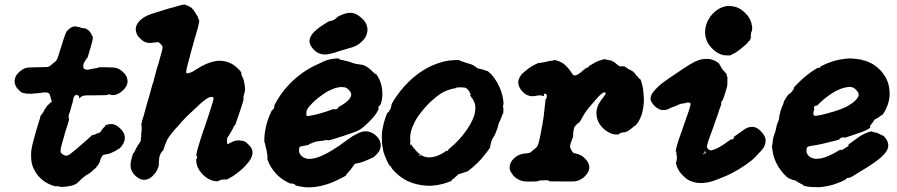

<svg xmlns="http://www.w3.org/2000/svg" viewBox="-20 -747 3869 828"><path d="M287 -279.5Q287 -280 288 -283.5Q289 -287 289 -286.5Q289 -286 288 -282.5Q287 -279 287 -279.5ZM299 -633Q301 -633 305 -633Q309 -633 309 -633H310Q310 -633 310.5 -632.5Q311 -632 313 -631.5Q315 -631 316.5 -631Q318 -631 322 -630Q326 -629 328.5 -628Q331 -627 334 -626Q345 -626 351 -623Q360 -619 366 -612Q368 -609 369 -608Q370 -607 372 -603.5Q374 -600 374 -601V-600Q374 -598 375.5 -595Q377 -592 378 -592Q379 -593 379 -592Q379 -591 380 -588Q380 -583 380 -580Q379 -570 370 -540Q366 -529 365 -523Q359 -503 358 -500Q357 -498 356 -496V-495Q355 -496 354.5 -496Q354 -496 352 -493Q350 -490 350 -489Q350 -488 350 -488Q349 -488 348.5 -487.5Q348 -487 348 -485Q346 -482 343 -478Q339 -471 339 -463Q338 -453 345 -449Q352 -446 356 -446Q358 -446 362.5 -447Q367 -448 372.5 -449Q378 -450 379 -450.5Q380 -451 384 -451Q388 -451 389 -452Q390 -453 394 -453Q401 -453 405 -456L408 -457H433Q474 -457 485 -453Q502 -446 516 -431Q521 -425 525 -418Q531 -405 530 -392Q528 -374 510 -357Q486 -335 462 -337Q458 -337 458 -338Q458 -340 451 -340Q444 -340 444 -338Q444 -336 391 -336Q347 -336 344 -335Q332 -333 324 -325Q322 -323 321.5 -323Q321 -323 321 -328Q321 -333 320 -334Q319 -336 314 -336Q312 -336 312 -337Q312 -338 309 -338Q302 -337 298 -327Q295 -320 295 -313Q294 -307 290 -296Q288 -287 286 -281Q282 -265 278 -256Q276 -253 276 -244Q276 -235 277 -235Q278 -235 278 -233.5Q278 -232 277.5 -230Q277 -228 276 -224.5Q275 -221 273 -214Q269 -201 260 -173Q257 -161 255 -154Q250 -136 247 -126Q241 -106 241 -99Q241 -92 242.5 -89Q244 -86 248 -83Q255 -77 262 -76Q270 -74 283 -83Q301 -96 355 -144Q380 -167 380 -166Q382 -162 388 -167L389 -168Q389 -167 390 -167Q392 -167 395 -170L397 -171H399Q400 -172 401 -172Q402 -172 403.5 -173Q405 -174 405.5 -173.5Q406 -173 406.5 -174Q407 -175 408 -175Q411 -175 415 -180Q417 -183 416.5 -183.5Q416 -184 417.5 -185Q419 -186 419 -186.5Q419 -187 421 -189Q423 -191 422.5 -191.5Q422 -192 424 -193Q428 -196 427 -197Q427 -198 430 -199Q434 -202 434 -205Q434 -206 434.5 -206.5Q435 -207 438 -208Q448 -212 458 -212Q466 -212 470 -211Q480 -208 489 -201Q500 -193 508 -182Q515 -172 517 -164Q523 -140 503 -115Q495 -105 494 -106Q492 -106 488 -103Q478 -95 456 -86Q449 -83 435 -81Q425 -80 422 -76Q421 -75 419.5 -72Q418 -69 416.5 -66.5Q415 -64 415 -63.5Q415 -63 415 -63L413 -59V-58Q411 -56 412 -56V-55Q412 -55 412 -54Q412 -53 411.5 -52Q411 -51 411 -50Q411 -49 410 -49Q410 -48 407 -42Q406 -41 397 -28Q393 -22 384 -15Q380 -11 374 -6Q367 0 358 5Q352 8 346.5 12.5Q341 17 336.5 20.5Q332 24 327.5 28.5Q323 33 320 36Q312 42 313 43L300 50Q296 51 291 53Q272 58 250 59Q241 59 238 58.5Q235 58 233.5 57.5Q232 57 232 57Q232 54 227 56Q220 59 194 48Q185 44 174 37Q165 32 153 20Q140 8 131 -9Q120 -27 116 -48Q114 -63 114 -82Q114 -94 116 -104Q119 -124 129 -158Q132 -167 135 -180Q144 -209 147 -220Q151 -231 156 -251Q157 -252 158 -252Q161 -252 163 -259Q164 -261 165 -261Q167 -261 168 -266Q168 -268 169.5 -269.5Q171 -271 171 -271.5Q171 -272 172 -273.5Q173 -275 173.5 -276.5Q174 -278 174 -278Q177 -280 177 -282Q177 -282 177.5 -282Q178 -282 179.5 -284.5Q181 -287 181 -287.5Q181 -288 182.5 -289.5Q184 -291 184 -291Q184 -293 187 -294Q188 -294 188 -295Q188 -296 189 -296Q190 -296 190.5 -297.5Q191 -299 191.5 -298.5Q192 -298 192.5 -299.5Q193 -301 194 -301Q196 -301 196 -304Q196 -304 197.5 -304Q199 -304 199 -305Q199 -306 200 -306Q203 -306 203 -310Q203 -314 201 -316Q200 -317 200 -317Q201 -320 200 -321Q199 -322 199 -322Q200 -322 198 -327Q198 -328 198 -329Q197 -330 195 -338Q193 -346 182 -348Q174 -350 151 -346Q138 -344 127 -344Q124 -344 119.5 -343Q115 -342 107 -343H97H96Q95 -343 92.5 -343.5Q90 -344 86 -345Q82 -346 80 -346Q75 -345 62 -358Q52 -367 47 -378Q43 -388 43 -396Q43 -423 72 -444Q83 -452 93 -454Q102 -457 143 -457Q180 -458 184 -458Q194 -460 201 -467Q207 -473 214 -478Q222 -483 226 -491Q230 -499 239 -530Q260 -599 267 -611Q270 -616 270 -615Q270 -615 271 -615Q272 -615 276 -620Q277 -622 277.5 -621.5Q278 -621 280.5 -624Q283 -627 284 -627Q285 -627 286.5 -628Q288 -629 288.5 -629Q289 -629 290.5 -630Q292 -631 292.5 -631Q293 -631 293.5 -631.5Q294 -632 294.5 -632Q295 -632 299 -633Z M770 -727Q778 -728 780 -726Q783 -724 790 -722Q793 -722 794 -720.5Q795 -719 799.5 -717Q804 -715 804.5 -714.5Q805 -714 807 -712Q815 -705 821 -694Q824 -689 826 -686Q829 -682 831 -678Q832 -676 832 -676Q832 -676 833 -673.5Q834 -671 834.5 -670Q835 -669 836 -666Q837 -660 839 -660Q839 -660 839 -658.5Q839 -657 839 -654.5Q839 -652 838 -649Q836 -634 824 -595Q816 -566 814 -560Q813 -554 810 -546Q807 -536 802 -517Q801 -510 799 -503.5Q797 -497 795 -490Q793 -483 791 -475Q779 -433 785 -431Q790 -430 804 -435Q809 -436 825 -447Q869 -475 902 -482Q918 -486 932 -485Q958 -483 977 -473Q989 -467 999 -458Q1022 -437 1021 -431Q1020 -426 1022 -423Q1023 -422 1023 -421Q1023 -419 1026 -414Q1031 -406 1034 -387Q1035 -380 1036 -375Q1038 -363 1036 -353Q1035 -348 1032.5 -340Q1030 -332 1030 -329Q1029 -324 1030 -323Q1032 -321 1026 -302Q1022 -290 1020.5 -284.5Q1019 -279 1015 -268Q1011 -257 1006.5 -243Q1002 -229 1000 -224.5Q998 -220 997 -215Q994 -206 992 -206Q990 -206 986 -197Q985 -193 983.5 -191Q982 -189 980.5 -185.5Q979 -182 978 -181Q977 -180 975.5 -176.5Q974 -173 967 -163Q960 -153 960 -151Q959 -149 959 -139.5Q959 -130 960 -128Q962 -124 967 -127Q969 -129 969 -129Q969 -129 975 -132Q986 -138 995 -140Q1006 -143 1024 -140Q1034 -139 1044 -131Q1061 -115 1064 -109Q1073 -91 1066 -73Q1062 -59 1046 -41Q1041 -36 1037 -31Q1027 -20 1017 -12Q1013 -9 1011 -7Q1005 -2 987 11Q976 18 966.5 23Q957 28 953 28Q953 28 953 27Q953 26 945 27Q938 27 934.5 28.5Q931 30 929 30Q925 31 922 34Q921 35 915 35Q898 34 882 26Q875 23 865 15Q844 -2 834 -23Q827 -37 826 -56L825 -60L827 -61Q829 -61 829 -63Q832 -73 827 -75V-82V-83Q830 -100 846 -150Q860 -194 862 -197Q874 -231 897 -305Q901 -317 901 -322Q901 -329 892 -329Q881 -329 865 -317Q847 -304 825 -282Q819 -276 810 -268Q780 -241 760 -218Q755 -212 750 -206Q728 -183 711 -160Q704 -150 700 -142Q690 -121 686 -105Q684 -97 682.5 -97Q681 -97 676 -90Q674 -87 672 -83Q667 -74 666 -61Q664 -42 665 -36Q665 -33 663 -28Q658 -11 649 0Q647 2 644 5Q638 14 627 21Q607 33 587 26Q569 18 557 4Q549 -7 546 -15Q543 -24 543 -35Q543 -48 549 -69Q552 -79 553 -82.5Q554 -86 556 -87Q559 -88 561 -95Q562 -98 562 -98Q564 -99 566 -105Q566 -107 567 -107.5Q568 -108 568.5 -109.5Q569 -111 570.5 -113Q572 -115 572 -116Q572 -117 573 -118Q575 -120 575 -121Q575 -122 576.5 -123Q578 -124 578 -124.5Q578 -125 578.5 -126Q579 -127 579 -127.5Q579 -128 581 -129.5Q583 -131 583 -132Q583 -133 584 -135Q588 -138 588 -143H587L586 -142L587 -143Q587 -144 587 -146Q586 -145 587 -147Q587 -148 588 -150Q589 -154 589 -160Q589 -161 589 -166Q589 -171 589.5 -175Q590 -179 590 -181Q591 -182 591 -185Q591 -188 591 -189.5Q591 -191 591 -192Q590 -192 590.5 -193.5Q591 -195 591 -197Q591 -199 590.5 -199.5Q590 -200 590.5 -202Q591 -204 591 -206Q591 -208 590 -209H588L590 -213Q591 -218 593 -227Q596 -236 600 -249Q603 -262 606 -271Q609 -280 612 -293Q616 -306 617.5 -312Q619 -318 623 -330Q626 -342 628.5 -350.5Q631 -359 632.5 -365Q634 -371 636 -378Q638 -386 640 -390Q641 -395 641.5 -395Q642 -395 642.5 -396.5Q643 -398 642.5 -398.5Q642 -399 646 -412Q656 -449 658 -457Q660 -463 662 -468Q668 -488 678 -526Q681 -536 681 -543Q681 -548 680 -549Q679 -550 677 -552.5Q675 -555 672.5 -557.5Q670 -560 667.5 -562Q665 -564 664 -565Q661 -566 650 -564Q648 -564 640 -563Q628 -561 620 -562Q605 -564 592 -574Q584 -581 577 -589Q570 -598 568 -606Q559 -633 582 -657Q591 -666 602 -673Q613 -680 636 -688Q650 -692 660.5 -695.5Q671 -699 676.5 -700.5Q682 -702 691 -705Q700 -708 707 -710Q714 -712 717.5 -713Q721 -714 727.5 -715.5Q734 -717 743 -720Q762 -726 770 -727Z M1432 -495Q1440 -495 1441 -495Q1442 -495 1442 -493.5Q1442 -492 1444 -491Q1446 -490 1448 -490Q1450 -490 1450 -490Q1450 -488 1456 -488Q1458 -488 1458 -488Q1458 -488 1460 -487.5Q1462 -487 1468.5 -485Q1475 -483 1479 -483Q1484 -481 1494 -478Q1495 -478 1495.5 -477.5Q1496 -477 1499.5 -476Q1503 -475 1506 -474Q1513 -471 1525 -470Q1535 -469 1538 -468V-469L1540 -468Q1542 -467 1544 -467Q1546 -467 1548 -466L1552 -464L1557 -462Q1572 -453 1582 -443Q1590 -434 1592 -434Q1592 -434 1595 -431Q1600 -426 1602 -427Q1604 -427 1608 -419Q1609 -418 1611 -414Q1618 -402 1622 -389Q1629 -367 1629 -342Q1629 -314 1621 -297Q1619 -294 1619 -292H1618Q1617 -293 1615 -290Q1609 -281 1613 -280Q1613 -280 1612.5 -277.5Q1612 -275 1610 -271.5Q1608 -268 1607 -265Q1596 -246 1570 -220Q1546 -197 1538 -192Q1528 -185 1516 -180Q1495 -172 1470 -164Q1465 -162 1457 -159.5Q1449 -157 1444 -155.5Q1439 -154 1433 -152Q1407 -143 1397 -142Q1393 -141 1392.5 -142Q1392 -143 1391 -143Q1386 -144 1377 -141Q1374 -140 1370 -140Q1366 -140 1362 -139Q1358 -138 1353 -138Q1343 -137 1336 -134Q1331 -132 1328.5 -131.5Q1326 -131 1326 -130Q1325 -129 1317 -127Q1312 -126 1311 -125L1312 -124L1315 -123L1311 -122Q1306 -122 1305 -121Q1303 -120 1290 -118Q1277 -116 1273 -114Q1271 -112 1270 -105Q1268 -96 1271 -88Q1279 -69 1302 -63Q1310 -61 1320 -62Q1335 -63 1352 -69Q1404 -88 1478 -144Q1493 -155 1501 -160Q1530 -176 1538 -178Q1553 -182 1567 -180Q1579 -178 1590 -171Q1608 -159 1617 -142Q1625 -125 1620 -107Q1619 -101 1613 -92Q1609 -86 1601 -78Q1589 -66 1586 -67Q1585 -67 1571 -60Q1555 -52 1535 -46Q1526 -44 1517 -42Q1512 -41 1510.5 -40.5Q1509 -40 1507.5 -37Q1506 -34 1503.5 -31Q1501 -28 1499 -25Q1493 -16 1483 -5Q1477 1 1476 2.5Q1475 4 1474 5Q1473 7 1473 8Q1473 11 1450 22Q1408 44 1378 51Q1372 53 1371 53Q1367 55 1346 58Q1336 60 1314 61Q1304 61 1293 60Q1277 58 1264 55Q1253 53 1253 51Q1253 47 1240 44L1235 45L1232 44H1231Q1221 40 1213 35Q1210 33 1206 31Q1186 19 1170 1Q1167 -3 1163 -7Q1143 -30 1133 -61Q1132 -65 1132.5 -65Q1133 -65 1133.5 -66Q1134 -67 1134 -69Q1134 -71 1133 -73Q1133 -74 1133 -75Q1134 -75 1131 -89Q1131 -93 1129 -101Q1127 -111 1126 -113Q1125 -114 1124.5 -120Q1124 -126 1122 -130L1120 -135V-149Q1121 -175 1128 -205Q1135 -234 1150 -266Q1152 -272 1155 -273Q1159 -275 1161 -280Q1164 -287 1163 -290Q1162 -292 1165 -296Q1180 -325 1201 -353Q1257 -424 1335 -463Q1355 -473 1380 -484Q1402 -493 1432 -495ZM1469 -370Q1465 -371 1456 -371.5Q1447 -372 1445 -371.5Q1443 -371 1439 -370Q1424 -368 1404 -358Q1397 -355 1395.5 -354.5Q1394 -354 1391 -352Q1388 -350 1384 -347.5Q1380 -345 1377.5 -343Q1375 -341 1370 -338Q1354 -327 1339 -314Q1323 -299 1312 -286Q1301 -272 1301 -259Q1300 -250 1303 -248Q1307 -245 1323 -249Q1365 -257 1413 -275Q1421 -278 1421 -277.5Q1421 -277 1421 -276L1425 -275Q1427 -275 1428 -276Q1430 -277 1430.5 -276.5Q1431 -276 1432 -276.5Q1433 -277 1433 -277Q1433 -277 1433.5 -277.5Q1434 -278 1435 -279Q1441 -281 1439 -284Q1439 -285 1439 -285.5Q1439 -286 1446 -289Q1465 -299 1479 -312Q1493 -326 1494.5 -335.5Q1496 -345 1486 -358Q1477 -367 1469 -370ZM1516 -686Q1528 -680 1542 -667Q1557 -652 1561 -639Q1568 -621 1562 -601Q1560 -592 1555 -585Q1542 -566 1523 -554Q1509 -545 1485 -539Q1476 -537 1458 -531Q1449 -528 1443 -526.5Q1437 -525 1433.5 -523.5Q1430 -522 1423 -520Q1396 -512 1383 -512Q1370 -512 1361 -515Q1339 -522 1324 -544Q1317 -554 1315 -564Q1313 -581 1325 -598Q1337 -615 1366 -635Q1391 -652 1412 -662L1414 -663L1412 -662Q1411 -661 1407 -659Q1403 -657 1403 -656L1410 -657Q1413 -658 1420.5 -662Q1428 -666 1432.5 -671Q1437 -676 1444 -679Q1463 -688 1480.5 -691Q1498 -694 1516 -686Z M1931 -487Q1937 -488 1949 -488H1961L1962 -487Q1966 -483 1971 -483Q1974 -482 1974.5 -481.5Q1975 -481 1979.5 -480Q1984 -479 1985 -478Q1989 -476 2001 -473Q2018 -468 2018 -467Q2018 -466 2019 -466.5Q2020 -467 2020 -466Q2021 -465 2023.5 -463.5Q2026 -462 2027 -462Q2027 -461 2031 -458.5Q2035 -456 2036 -455Q2038 -452 2042 -452Q2044 -451 2045 -451Q2046 -451 2050.5 -450Q2055 -449 2059 -448Q2063 -447 2064 -447Q2065 -447 2065 -446Q2066 -445 2071 -444Q2072 -444 2075 -442.5Q2078 -441 2080 -441Q2082 -441 2085 -439Q2091 -434 2099 -426Q2126 -396 2141 -354Q2148 -333 2151 -310Q2152 -298 2150 -291Q2149 -289 2149 -287Q2149 -285 2149 -283.5Q2149 -282 2149.5 -282Q2150 -282 2151 -285Q2151 -283 2151 -277Q2151 -255 2149 -254V-256Q2148 -259 2148 -258Q2147 -257 2145 -247Q2143 -242 2142.5 -241.5Q2142 -241 2141 -238Q2139 -231 2134.5 -223Q2130 -215 2130 -212Q2127 -196 2118 -175Q2114 -165 2110 -159Q2103 -148 2100 -140Q2099 -135 2098.5 -134Q2098 -133 2097 -130Q2094 -119 2094 -116Q2095 -114 2094.5 -113.5Q2094 -113 2094 -113Q2094 -110 2081 -93Q2075 -86 2067 -76Q2064 -71 2061 -68Q2058 -65 2055 -61Q2041 -45 2019 -26Q2001 -11 1996 -8Q1994 -6 1991.5 -6.5Q1989 -7 1987 -5Q1978 -2 1962 3L1957 4L1950 11Q1942 18 1939 21L1937 23Q1937 23 1936.5 23.5Q1936 24 1932 26Q1925 31 1928 31Q1930 31 1930 31Q1929 33 1914 38Q1909 40 1906 41Q1893 46 1867 51Q1842 55 1822 54Q1773 51 1736 33Q1720 25 1707 15Q1683 -3 1669 -22Q1666 -26 1667 -26Q1668 -29 1663 -31Q1660 -30 1649 -53Q1645 -62 1643 -67Q1637 -80 1633 -95Q1630 -110 1628 -125Q1628 -130 1627.5 -130Q1627 -130 1627 -142Q1626 -166 1628 -181Q1634 -220 1648 -255Q1649 -259 1651 -260Q1656 -263 1659 -269Q1661 -274 1662 -275Q1665 -276 1665 -280Q1665 -282 1666 -285Q1669 -291 1668 -295Q1668 -296 1671 -302Q1688 -332 1712 -361Q1758 -416 1812 -448Q1844 -467 1881 -478Q1907 -486 1931 -487ZM1974 -370Q1969 -370 1965.5 -370.5Q1962 -371 1962 -370.5Q1962 -370 1957 -370Q1948 -371 1948 -369Q1948 -369 1949 -368L1950 -367H1947Q1944 -367 1943.5 -366.5Q1943 -366 1936 -365Q1924 -363 1911 -358Q1891 -351 1873 -338Q1870 -335 1866.5 -333Q1863 -331 1860 -328.5Q1857 -326 1854 -323Q1835 -308 1819 -290Q1813 -284 1809.5 -279.5Q1806 -275 1801 -269Q1796 -263 1793 -259Q1774 -235 1763 -209Q1752 -186 1750 -167Q1748 -154 1749 -144Q1750 -140 1750 -137Q1750 -134 1750.5 -133.5Q1751 -133 1750 -133Q1748 -133 1748 -128Q1749 -124 1752 -119L1754 -118L1753 -121Q1752 -125 1752 -127L1751 -130L1753 -126Q1759 -113 1776.5 -94.5Q1794 -76 1812 -71Q1828 -66 1847 -70Q1861 -72 1875 -79Q1888 -85 1900 -93Q1906 -97 1906.5 -97.5Q1907 -98 1907.5 -97Q1908 -96 1909.5 -96Q1911 -96 1911.5 -97Q1912 -98 1913 -99Q1913 -103 1920 -108Q1961 -141 1992.5 -186.5Q2024 -232 2029 -266Q2031 -283 2029 -295Q2027 -304 2023 -312Q2018 -322 2011 -330Q2008 -334 2008 -335Q2008 -336 2009 -340Q2009 -344 2006 -348Q2004 -350 2004 -351Q2004 -354 2001 -356Q1999 -358 1999.5 -358.5Q2000 -359 1998 -360.5Q1996 -362 1994 -364Q1992 -366 1991 -367Q1985 -370 1974 -370ZM1791 -75Q1795 -75 1795 -77Q1795 -77 1791.5 -78.5Q1788 -80 1787.5 -80Q1787 -80 1786.5 -79.5Q1786 -79 1787.5 -77.5Q1789 -76 1791 -75Z M2690 -182Q2694 -184 2694 -184L2686 -179Q2687 -180 2690 -182ZM2589 -492Q2592 -492 2592 -492Q2591 -491 2593 -490Q2594 -489 2597 -489Q2600 -489 2600 -490L2601 -489Q2600 -488 2603.5 -488Q2607 -488 2610.5 -487Q2614 -486 2615.5 -486Q2617 -486 2617 -485.5Q2617 -485 2622.5 -482.5Q2628 -480 2629 -479Q2630 -478 2630.5 -478Q2631 -478 2637.5 -472Q2644 -466 2646.5 -464.5Q2649 -463 2651.5 -462Q2654 -461 2655.5 -461Q2657 -461 2659 -460H2660L2659 -461L2658 -463L2661 -461Q2663 -460 2665 -460H2666L2665 -461L2664 -463L2666 -462Q2668 -461 2668.5 -461Q2669 -461 2669 -461H2670Q2672 -460 2674 -460L2675 -459L2674 -460H2675Q2682 -455 2686 -452Q2691 -448 2693 -447Q2694 -447 2694 -447H2695L2697 -446Q2699 -445 2699 -445H2700Q2700 -445 2702.5 -443Q2705 -441 2706.5 -440.5Q2708 -440 2710.5 -438Q2713 -436 2713 -436Q2715 -435 2721 -426Q2723 -423 2726 -420Q2733 -414 2735 -410Q2736 -408 2737.5 -407Q2739 -406 2739.5 -407Q2740 -408 2741 -406Q2741 -406 2742 -404Q2746 -397 2749 -383Q2754 -364 2755 -347Q2756 -339 2756 -332Q2759 -304 2751 -267Q2746 -245 2736 -227Q2731 -217 2724 -210Q2720 -205 2716.5 -203.5Q2713 -202 2708 -197Q2695 -186 2686 -181Q2675 -176 2672 -176Q2671 -176 2669 -176H2668H2665Q2656 -174 2650 -170Q2649 -169 2649 -168.5Q2649 -168 2645 -167Q2618 -165 2594 -183Q2584 -190 2575 -200Q2556 -221 2553 -248Q2550 -267 2557 -287Q2563 -304 2580 -325Q2592 -340 2592 -345Q2592 -346 2590.5 -347.5Q2589 -349 2587 -349Q2575 -348 2548 -316Q2514 -278 2500 -256Q2491 -240 2484 -228Q2481 -223 2479.5 -221Q2478 -219 2477.5 -217.5Q2477 -216 2476.5 -217Q2476 -218 2475 -218Q2472 -218 2470 -213Q2469 -212 2468.5 -212Q2468 -212 2466.5 -210Q2465 -208 2462 -205Q2457 -199 2456 -196Q2455 -193 2453 -182Q2453 -178 2452 -173Q2451 -165 2452 -164Q2453 -163 2452.5 -162.5Q2452 -162 2451.5 -158.5Q2451 -155 2446 -143Q2439 -124 2438 -117Q2438 -111 2442 -104Q2444 -101 2446 -96Q2449 -91 2451.5 -89Q2454 -87 2463 -85Q2484 -80 2497 -69Q2499 -66 2502 -64Q2509 -58 2515 -48Q2523 -33 2521 -20Q2519 -8 2511 3Q2499 20 2480 29Q2472 33 2460 35Q2454 36 2404.5 35.5Q2355 35 2351 35L2348 34Q2349 33 2346 32Q2345 31 2342 30.5Q2339 30 2337 30Q2335 30 2334 30Q2334 31 2316 31Q2304 31 2302 33Q2302 33 2303 34L2295 35Q2287 36 2267 36Q2247 36 2241 35Q2221 33 2202 18Q2193 11 2188 2Q2183 -5 2180 -11Q2177 -19 2178 -28Q2180 -54 2209 -74Q2224 -83 2243 -85Q2248 -86 2254 -86Q2264 -87 2268 -90Q2270 -91 2275 -96Q2280 -101 2286 -105Q2295 -112 2298 -118Q2303 -128 2305 -140Q2306 -143 2307 -148Q2313 -173 2317 -201Q2318 -203 2319 -208Q2320 -213 2321 -222.5Q2322 -232 2324 -240Q2326 -255 2328 -275Q2329 -281 2329 -285Q2332 -307 2332 -318Q2332 -318 2333 -318Q2336 -318 2337 -326V-330H2339Q2339 -336 2337 -336Q2337 -336 2337 -337Q2337 -341 2334 -342Q2333 -343 2330 -343Q2327 -343 2326 -342Q2324 -340 2326 -335Q2327 -333 2327 -333Q2326 -332 2315 -335Q2308 -337 2298 -335Q2273 -329 2259 -335Q2252 -337 2245 -342Q2228 -354 2220 -371Q2208 -395 2225 -420Q2231 -430 2248 -443Q2265 -458 2292 -471Q2304 -477 2305 -476Q2308 -474 2314 -477Q2317 -478 2318.5 -477.5Q2320 -477 2328 -479Q2336 -481 2341 -482Q2352 -484 2352.5 -484.5Q2353 -485 2357 -485Q2365 -485 2367 -487Q2369 -488 2373 -488Q2388 -485 2403 -477Q2417 -469 2431 -452Q2438 -444 2445 -433Q2450 -425 2453 -423Q2456 -421 2462 -422Q2473 -425 2486 -436Q2490 -440 2495 -444Q2500 -448 2505.5 -452Q2511 -456 2513 -456Q2517 -455 2519 -459Q2520 -460 2518 -461L2547 -478Q2567 -488 2589 -492Z M3013 -492Q3018 -493 3028 -493Q3038 -493 3042 -492Q3064 -487 3080 -474Q3085 -469 3083 -469Q3083 -469 3083.5 -467.5Q3084 -466 3086 -463.5Q3088 -461 3088 -461Q3088 -461 3089.5 -458.5Q3091 -456 3092.5 -452.5Q3094 -449 3096 -447.5Q3098 -446 3100 -443Q3102 -440 3102 -441Q3103 -441 3103.5 -440.5Q3104 -440 3104 -439Q3105 -436 3107 -434Q3109 -432 3110 -432.5Q3111 -433 3111 -432.5Q3111 -432 3112.5 -428.5Q3114 -425 3115 -419L3117 -413V-397Q3117 -382 3116 -376Q3113 -363 3102 -329Q3096 -312 3095 -313Q3094 -313 3093 -312Q3090 -307 3090 -301L3091 -299Q3090 -297 3090 -296Q3090 -294 3082 -274Q3081 -269 3076 -255Q3071 -241 3069 -235.5Q3067 -230 3062.5 -217Q3058 -204 3057 -201Q3055 -197 3045 -168Q3043 -161 3041 -157Q3033 -137 3030 -122Q3027 -113 3031 -108Q3035 -101 3043 -99Q3047 -98 3053 -100Q3078 -106 3125 -141Q3133 -147 3133.5 -147Q3134 -147 3134 -146Q3135 -144 3139 -146Q3141 -147 3142.5 -148.5Q3144 -150 3144.5 -151.5Q3145 -153 3144.5 -154.5Q3144 -156 3148.5 -159.5Q3153 -163 3162.5 -169.5Q3172 -176 3179 -181Q3193 -192 3203 -196Q3213 -200 3224 -200Q3231 -200 3236 -198Q3251 -193 3264 -178Q3277 -164 3280 -152Q3283 -143 3281 -132Q3280 -124 3275 -114Q3270 -105 3261 -95Q3259 -93 3254 -88Q3240 -71 3221 -55Q3170 -15 3115 10Q3094 19 3076 26Q3065 30 3062 31Q3059 32 3054 34Q3037 39 3029 40Q2994 46 2967 37Q2947 31 2930 15Q2919 4 2911 -6Q2899 -24 2895 -43V-47L2896 -48Q2898 -49 2898 -55Q2897 -58 2898 -58Q2900 -59 2899 -74L2897 -81Q2897 -81 2897 -88Q2897 -95 2896.5 -95.5Q2896 -96 2896 -95.5Q2896 -95 2895 -93L2893 -91L2894 -93Q2895 -106 2900 -121Q2902 -129 2907 -145Q2913 -162 2921 -184Q2924 -193 2931 -214Q2937 -229 2938 -234Q2945 -252 2953 -277Q2958 -292 2958 -298Q2958 -303 2955 -304Q2952 -305 2947 -305Q2942 -305 2936.5 -303Q2931 -301 2926.5 -301Q2922 -301 2919 -300Q2916 -299 2912 -298Q2902 -294 2896 -291Q2883 -285 2880 -285Q2879 -285 2871.5 -281.5Q2864 -278 2861 -276Q2844 -270 2828 -274Q2821 -276 2813 -282Q2806 -286 2800 -293Q2797 -297 2796.5 -297Q2796 -297 2793 -302.5Q2790 -308 2788.5 -309.5Q2787 -311 2786 -315Q2784 -327 2791 -341Q2797 -353 2818 -373Q2832 -387 2866 -410Q2938 -460 2969 -477Q2975 -480 2977.5 -481.5Q2980 -483 2984 -484Q2999 -491 3013 -492ZM3022 -93Q3020 -97 3018 -92Q3017 -89 3019 -86Q3020 -85 3022 -86Q3026 -88 3022 -93ZM3017 -86 3015 -88V-87Q3012 -84 3014 -82Q3014 -81 3015.5 -81.5Q3017 -82 3017.5 -82.5Q3018 -83 3017 -86ZM3116 -721Q3133 -722 3149 -718Q3165 -714 3180 -703Q3193 -693 3204 -680Q3215 -665 3220 -649Q3224 -634 3224 -622Q3223 -615 3221.5 -612Q3220 -609 3219 -605Q3217 -593 3217 -590V-588L3218 -590L3220 -591Q3220 -587 3213 -572Q3210 -566 3211 -570Q3211 -573 3209 -570Q3208 -569 3207 -567Q3205 -564 3203.5 -562Q3202 -560 3201 -559Q3200 -558 3200 -558.5Q3200 -559 3197 -555.5Q3194 -552 3189.5 -549Q3185 -546 3180 -541Q3173 -534 3164 -529Q3160 -526 3158 -524Q3148 -517 3142 -515Q3136 -513 3135 -511Q3134 -510 3131.5 -509Q3129 -508 3118 -508Q3107 -508 3100 -509Q3089 -512 3081 -516Q3069 -521 3057 -532Q3045 -543 3036 -556Q3028 -568 3023 -587Q3019 -605 3022 -624Q3028 -662 3055.5 -689.5Q3083 -717 3116 -721Z M3640 -495Q3647 -495 3650 -495Q3653 -495 3661 -494Q3679 -493 3691 -490Q3697 -489 3698 -489L3697 -488L3701 -487Q3702 -488 3717 -483Q3737 -476 3755 -463Q3775 -448 3786 -433Q3789 -429 3791 -426Q3798 -417 3804 -404Q3813 -384 3815 -364Q3818 -346 3816 -329Q3813 -298 3795 -266Q3786 -250 3784 -251Q3782 -251 3777 -247Q3771 -241 3755 -233Q3751 -231 3750 -229Q3741 -214 3735 -208Q3732 -205 3732 -202Q3732 -201 3733 -199.5Q3734 -198 3731 -195Q3726 -191 3718 -187Q3706 -180 3651 -162Q3628 -154 3623 -153Q3620 -153 3620 -154Q3620 -156 3613 -154Q3608 -154 3604.5 -151.5Q3601 -149 3601 -148Q3602 -147 3601 -147Q3600 -147 3598 -145Q3594 -144 3581 -140Q3572 -138 3560 -135Q3523 -125 3498 -121Q3482 -119 3473 -117Q3464 -115 3461 -112Q3458 -109 3458 -98Q3458 -91 3459 -88Q3467 -68 3491 -63Q3503 -61 3520 -64Q3550 -69 3601 -100Q3607 -103 3606 -102Q3606 -100 3606 -99.5Q3606 -99 3608 -99Q3612 -100 3628 -111Q3634 -114 3634 -114Q3634 -114 3638 -117Q3639 -118 3639.5 -119.5Q3640 -121 3639 -122L3638 -123L3645 -128Q3651 -133 3664 -142Q3681 -155 3689 -160Q3695 -163 3704 -168Q3719 -176 3728 -178Q3739 -181 3741 -180Q3743 -177 3753 -176Q3758 -176 3758.5 -175.5Q3759 -175 3764 -173Q3769 -171 3772 -169.5Q3775 -168 3777 -167Q3780 -166 3785 -163Q3788 -161 3788 -162Q3788 -163 3789 -162Q3795 -157 3801 -148Q3806 -142 3808 -134Q3812 -123 3810 -112Q3808 -103 3804 -97Q3799 -89 3792 -81Q3778 -66 3764 -56Q3750 -45 3731 -33Q3729 -32 3721 -26.5Q3713 -21 3711 -20Q3709 -19 3704 -16Q3699 -13 3692.5 -9Q3686 -5 3681 -2Q3654 16 3645 19Q3643 19 3641.5 20Q3640 21 3640 20Q3640 19 3637.5 19.5Q3635 20 3633.5 20.5Q3632 21 3629 25Q3624 29 3609 36Q3587 45 3568 51Q3548 56 3526 59Q3514 61 3500 60Q3482 60 3465 58Q3446 55 3444 52Q3444 51 3442 50Q3438 46 3432 45L3431 44L3426 41Q3422 39 3420 38Q3418 36 3416 35Q3414 33 3412 32.5Q3410 32 3405 30L3400 29H3398Q3391 25 3388 24H3386L3387 25L3373 16Q3345 -10 3329 -42Q3323 -54 3319 -65Q3315 -78 3313 -89Q3310 -104 3309 -113Q3309 -118 3310 -120Q3312 -126 3312 -134Q3312 -140 3313 -142Q3314 -144 3314.5 -149Q3315 -154 3315 -154Q3315 -154 3316 -157.5Q3317 -161 3317.5 -161.5Q3318 -162 3318.5 -165Q3319 -168 3319.5 -168.5Q3320 -169 3321 -172.5Q3322 -176 3322 -176Q3324 -178 3326 -189Q3330 -210 3333 -217Q3334 -218 3335 -221Q3336 -224 3337.5 -227Q3339 -230 3339.5 -233.5Q3340 -237 3340 -238Q3340 -239 3341 -245Q3342 -251 3342 -252Q3343 -258 3345 -261Q3345 -264 3345.5 -266Q3346 -268 3347.5 -272Q3349 -276 3349.5 -279Q3350 -282 3353 -288Q3358 -296 3359 -303Q3360 -308 3361 -310Q3361 -311 3364 -315.5Q3367 -320 3370 -325Q3373 -330 3376 -334Q3379 -338 3380 -339Q3381 -340 3385.5 -343Q3390 -346 3396 -353Q3403 -363 3404 -365Q3404 -367 3403 -367Q3402 -367 3402 -367Q3402 -369 3423 -390Q3459 -426 3500 -451Q3508 -455 3508.5 -455Q3509 -455 3509 -454L3515 -455Q3519 -457 3519 -460Q3519 -461 3526 -464Q3549 -476 3576 -484Q3604 -492 3640 -495ZM3654 -371Q3644 -373 3638 -372Q3626 -370 3618 -368Q3604 -364 3592 -358Q3569 -347 3547 -330Q3543 -327 3538 -323Q3529 -316 3514 -302Q3506 -293 3505.5 -293Q3505 -293 3503.5 -291.5Q3502 -290 3502 -291Q3500 -293 3496.5 -291Q3493 -289 3491 -286Q3489 -281 3491 -278Q3492 -277 3492 -276Q3490 -272 3488 -262Q3487 -254 3489 -250Q3493 -243 3544 -257Q3575 -265 3603 -275Q3631 -286 3641 -293Q3643 -294 3647 -297Q3672 -312 3681 -330Q3683 -334 3683 -338.5Q3683 -343 3682 -345Q3680 -351 3673 -358.5Q3666 -366 3660 -369Q3658 -370 3654 -371Z"/></svg>

Font: TT2020 Style B
Style: Italic
Weight: 400
Italic angle: -15°
Version: Version 0.2.000